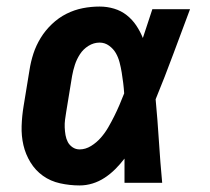

<svg xmlns="http://www.w3.org/2000/svg" viewBox="-20 -558 640 586"><path d="M223 8Q193 8 163.5 1.5Q134 -5 111 -21.5Q88 -38 73 -62.5Q58 -87 51.5 -115Q45 -143 46 -173.5Q47 -204 52 -234L70 -344Q74 -370 82 -394.5Q90 -419 104 -442Q118 -465 138.5 -484.5Q159 -504 183 -516Q207 -528 232.5 -533Q258 -538 284 -538Q307 -538 328.5 -531.5Q350 -525 367 -511.5Q384 -498 396 -480Q408 -462 416 -442Q423 -464 430.5 -486Q438 -508 445 -530H560Q534 -461 508.5 -392Q483 -323 455 -255Q461 -191 465 -127.5Q469 -64 475 0H360Q360 -18 360 -36.5Q360 -55 360 -74Q347 -57 332 -42Q317 -27 299.5 -15.5Q282 -4 262.5 2Q243 8 223 8ZM223 -102Q241 -102 258 -112.5Q275 -123 288 -138Q301 -153 310.5 -169.5Q320 -186 328.5 -203Q337 -220 344.5 -237.5Q352 -255 359 -273Q358 -289 356 -305Q354 -321 351.5 -336.5Q349 -352 345 -367.5Q341 -383 333.5 -396Q326 -409 313 -418.5Q300 -428 284 -428Q266 -428 250 -418Q234 -408 224 -392.5Q214 -377 208.5 -360Q203 -343 200 -326L182 -216Q180 -204 178.5 -192.5Q177 -181 177.5 -169Q178 -157 180 -145.5Q182 -134 187 -124.5Q192 -115 201.5 -108.5Q211 -102 223 -102Z"/></svg>

Font: Iosevka Curly Slab XBdExObl
Style: Regular
Weight: 800
Width: 7
Italic angle: -9°
Monospace: yes
Designer: Belleve Invis
Foundry: Belleve Invis
Version: Version 11.1.0; ttfautohint (v1.8.3)